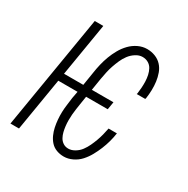

<svg xmlns="http://www.w3.org/2000/svg" viewBox="-130 -654 761 777"><g transform="rotate(30 250.0 -265.0)"><path d="M266 8Q248 8 232 2Q216 -4 205 -16Q194 -28 187 -43.5Q180 -59 176.5 -75.5Q173 -92 171.5 -109.5Q170 -127 170.5 -144.5Q171 -162 173.5 -180Q176 -198 178 -215L184 -247H94L53 0H13L101 -530H141L100 -283H190L200 -345Q203 -366 208 -387Q213 -408 220.5 -428Q228 -448 239 -467.5Q250 -487 265.5 -503Q281 -519 301 -528.5Q321 -538 342 -538Q362 -538 380 -531Q398 -524 410.5 -510.5Q423 -497 429.5 -479Q436 -461 438.5 -442Q441 -423 440.5 -403Q440 -383 437 -363Q436 -362 436 -361Q436 -360 436 -359H396Q396 -360 396 -360.5Q396 -361 397 -362Q399 -376 400 -391Q401 -406 400.5 -420.5Q400 -435 397 -449Q394 -463 387.5 -475Q381 -487 369 -494Q357 -501 342 -501Q326 -501 310.5 -491Q295 -481 284.5 -467Q274 -453 267 -437Q260 -421 254.5 -405Q249 -389 245.5 -372.5Q242 -356 239 -339L230 -283H331L325 -247H224L218 -209Q216 -196 214 -182.5Q212 -169 211 -156Q210 -143 210 -129.5Q210 -116 211.5 -103Q213 -90 216 -77.5Q219 -65 225 -54Q231 -43 241.5 -36Q252 -29 266 -29Q281 -29 296 -38Q311 -47 321 -60.5Q331 -74 338 -89Q345 -104 350.5 -119Q356 -134 360 -149.5Q364 -165 367 -181H406Q403 -160 397.5 -140Q392 -120 384 -100.5Q376 -81 365.5 -62Q355 -43 340.5 -27Q326 -11 306 -1.5Q286 8 266 8Z"/></g></svg>

Font: Iosevka Curly XLtObl
Style: Regular
Weight: 200
Italic angle: -9°
Monospace: yes
Designer: Belleve Invis
Foundry: Belleve Invis
Version: Version 11.1.0; ttfautohint (v1.8.3)